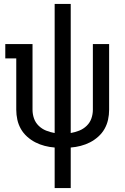

<svg xmlns="http://www.w3.org/2000/svg" viewBox="-20 -755 640 980"><path d="M259 205V-2Q233 -4 208 -10.5Q183 -17 160.5 -28.5Q138 -40 118.5 -57.5Q99 -75 86.5 -97Q74 -119 68.5 -144Q63 -169 63 -195V-457H7V-530H146V-195Q146 -172 153.5 -150.5Q161 -129 177.5 -113Q194 -97 215 -88.5Q236 -80 259 -76V-735H341V-76Q364 -80 385 -88.5Q406 -97 422.5 -113Q439 -129 446.5 -150.5Q454 -172 454 -195V-530H537V-195Q537 -169 531.5 -144Q526 -119 513.5 -97Q501 -75 481.5 -57.5Q462 -40 439.5 -28.5Q417 -17 392 -10.5Q367 -4 341 -2V205Z"/></svg>

Font: Iosevka Curly Slab Extended
Style: Regular
Weight: 400
Width: 7
Monospace: yes
Designer: Belleve Invis
Foundry: Belleve Invis
Version: Version 11.1.0; ttfautohint (v1.8.3)